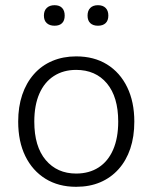

<svg xmlns="http://www.w3.org/2000/svg" viewBox="-20 -711 587 739"><path d="M273 8Q205 8 155 -23Q105 -54 77.5 -110Q50 -166 50 -243Q50 -300 65.5 -346Q81 -392 110.5 -425.5Q140 -459 181.5 -476.5Q223 -494 273 -494Q342 -494 392 -463Q442 -432 469.5 -375.5Q497 -319 497 -243Q497 -185 481.5 -139Q466 -93 436.5 -60Q407 -27 366 -9.5Q325 8 273 8ZM273 -43Q323 -43 359.5 -66.5Q396 -90 415.5 -135Q435 -180 435 -243Q435 -338 391.5 -390Q348 -442 273 -442Q224 -442 187.5 -418.5Q151 -395 131.5 -350.5Q112 -306 112 -243Q112 -147 156 -95Q200 -43 273 -43ZM357 -612Q338 -612 327.5 -622Q317 -632 317 -651Q317 -670 327.5 -680.5Q338 -691 357 -691Q376 -691 386.5 -680.5Q397 -670 397 -651Q397 -632 386.5 -622Q376 -612 357 -612ZM190 -612Q171 -612 160 -622Q149 -632 149 -651Q149 -670 160 -680.5Q171 -691 190 -691Q209 -691 219 -680.5Q229 -670 229 -651Q229 -632 219 -622Q209 -612 190 -612Z"/></svg>

Font: Nunito ExtraLight Light
Style: Regular
Weight: 300
Version: Version 3.602